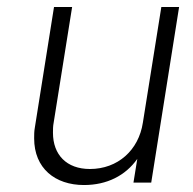

<svg xmlns="http://www.w3.org/2000/svg" viewBox="-20 -524 553 551"><path d="M443 -504 390 -172C378 -93 318 -39 238 -39C171 -39 132 -80 132 -143C132 -152 132 -162 134 -172L187 -504H135L80 -158C78 -147 78 -137 78 -127C78 -41 138 7 221 7C287 7 340 -20 374 -68L363 0H414L494 -504Z"/></svg>

Font: Arthouse Owned Light
Style: Italic
Weight: 300
Italic angle: -10°
Designer: Jeremy Tribby
Foundry: Tribby Type
Version: Version 1.000;PS 001.000;hotconv 1.0.88;makeotf.lib2.5.64775